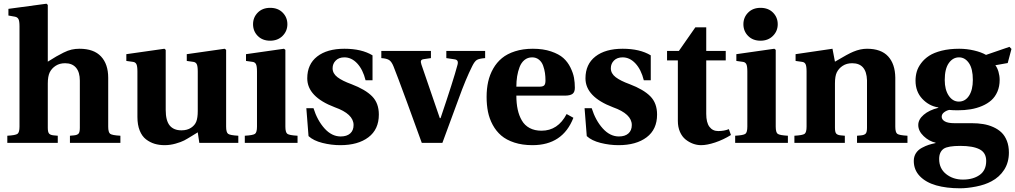

<svg xmlns="http://www.w3.org/2000/svg" viewBox="-20 -762 5415 1024"><path d="M19 0V-38.1Q62.5 -40.5 73.2 -48.1Q84 -55.7 84 -86.9V-621.1Q84 -649.4 78.6 -659.9Q73.2 -670.4 60.1 -672.9L24.9 -679.2V-714.8L228 -742.2L234.9 -735.8V-433.1Q265.1 -452.1 280.3 -460.9Q295.4 -469.7 318.8 -481.4Q342.3 -493.2 362.3 -497.6Q382.3 -502 403.8 -502Q480.5 -502 518.8 -460.9Q557.1 -419.9 557.1 -347.2V-86.9Q557.1 -55.7 567.9 -48.1Q578.6 -40.5 622.1 -38.1V0H353V-38.1L374 -40Q391.6 -41.5 398.7 -49.1Q405.8 -56.6 405.8 -80.1V-332Q405.8 -377 385.5 -400.9Q365.2 -424.8 327.1 -424.8Q297.9 -424.8 276.9 -411.1Q255.9 -397.5 245.1 -376Q234.9 -354.5 234.9 -316.9V-80.1Q234.9 -56.6 242.2 -49.1Q249.5 -41.5 267.1 -40L288.1 -38.1V0Z M653.8 -437V-473.1L856.9 -502L863.8 -496.1V-175.8Q863.8 -118.7 885 -92.8Q906.2 -66.9 947.8 -66.9Q978.5 -66.9 999 -80.6Q1019.5 -94.2 1026.9 -113.8Q1034.7 -133.8 1034.7 -169.9V-380.9Q1034.7 -409.7 1029.1 -420.2Q1023.4 -430.7 1010.7 -432.1L976.1 -437V-473.1L1178.7 -502L1186 -496.1V-86.9Q1186 -55.7 1196.8 -48.1Q1207.5 -40.5 1251 -38.1V0H1043L1034.7 -56.2Q1027.8 -52.2 1003.2 -36.9Q978.5 -21.5 962.2 -12.9Q945.8 -4.4 916.7 3.9Q887.7 12.2 857.9 12.2Q829.1 12.2 804.7 4.9Q780.3 -2.4 758.8 -18.8Q737.3 -35.2 725.1 -65.7Q712.9 -96.2 712.9 -138.2V-380.9Q712.9 -409.7 707.3 -420.2Q701.7 -430.7 689 -432.1Z M1285.6 0V-38.1Q1329.1 -40.5 1339.8 -48.1Q1350.6 -55.7 1350.6 -86.9V-380.9Q1350.6 -409.7 1345 -420.2Q1339.4 -430.7 1326.7 -432.1L1292 -437V-473.1L1494.6 -502L1502 -496.1V-86.9Q1502 -55.7 1512.7 -48.1Q1523.4 -40.5 1566.9 -38.1V0ZM1329.6 -632.8Q1329.6 -669.4 1354.7 -694.8Q1379.9 -720.2 1420.9 -720.2Q1462.4 -720.2 1487.5 -694.8Q1512.7 -669.4 1512.7 -632.8Q1512.7 -596.2 1487.1 -570.6Q1461.4 -544.9 1420.9 -544.9Q1379.9 -544.9 1354.7 -570.3Q1329.6 -595.7 1329.6 -632.8Z M1613.8 -185.1H1651.9Q1672.4 -119.6 1710.9 -76.9Q1749.5 -34.2 1796.9 -34.2Q1829.6 -34.2 1847.7 -50.3Q1865.7 -66.4 1865.7 -95.2Q1865.7 -154.3 1765.6 -189.9Q1618.7 -245.6 1618.7 -344.2Q1618.7 -419.4 1671.6 -460.7Q1724.6 -502 1816.9 -502Q1908.7 -502 1966.8 -466.8V-334H1929.7Q1915.5 -391.1 1885.3 -423.6Q1855 -456.1 1816.9 -456.1Q1787.6 -456.1 1770.8 -439.2Q1753.9 -422.4 1753.9 -397.9Q1753.9 -370.1 1779.8 -350.3Q1805.7 -330.6 1854.5 -313Q1928.7 -284.7 1964.6 -248.3Q2000.5 -211.9 2000.5 -150.9Q2000.5 -71.8 1944.8 -29.8Q1889.2 12.2 1794.9 12.2Q1747.1 12.2 1699.5 0.2Q1651.9 -11.7 1625.5 -36.1Z M2013.7 -452.1V-490.2H2278.3V-452.1L2241.7 -446.8Q2228.5 -445.3 2225.6 -438.7Q2222.7 -432.1 2227.5 -418L2325.7 -131.8H2329.6Q2398.9 -336.4 2419.4 -414.1Q2423.8 -428.2 2420.2 -436.3Q2416.5 -444.3 2403.3 -445.8L2360.4 -452.1V-490.2H2567.4V-452.1Q2535.6 -449.7 2523.4 -442.4Q2511.2 -435.1 2498.5 -409.2Q2463.9 -340.3 2426.3 -235.8L2339.4 0H2229.5L2151.4 -214.8Q2095.7 -366.2 2078.6 -408.2Q2068.8 -432.6 2055.9 -441.4Q2043 -450.2 2013.7 -452.1Z M2733.9 -299.8H2857.9Q2875.5 -299.8 2882.3 -306.6Q2889.2 -313.5 2889.2 -333Q2889.2 -353.5 2886.5 -372.6Q2883.8 -391.6 2876.7 -411.6Q2869.6 -431.6 2854.5 -443.8Q2839.4 -456.1 2817.9 -456.1Q2794.4 -456.1 2777.3 -442.1Q2760.3 -428.2 2751.2 -404.5Q2742.2 -380.9 2738 -354.7Q2733.9 -328.6 2733.9 -299.8ZM2575.2 -245.1Q2575.2 -288.6 2583.5 -325.9Q2591.8 -363.3 2610.4 -396Q2628.9 -428.7 2657 -451.9Q2685.1 -475.1 2727.1 -488.5Q2769 -502 2821.8 -502Q2877 -502 2918.9 -487.8Q2960.9 -473.6 2984.4 -452.6Q3007.8 -431.6 3022.2 -402.3Q3036.6 -373 3041.3 -347.4Q3045.9 -321.8 3045.9 -293.9Q3045.9 -270.5 3033.2 -261.2Q3020.5 -252 2992.2 -252H2733.9Q2733.9 -210.9 2741 -178.2Q2748 -145.5 2763.2 -119.4Q2778.3 -93.3 2804.9 -79.1Q2831.5 -64.9 2868.2 -64.9Q2955.6 -64.9 3002 -153.8L3038.1 -133.8Q2981.4 12.2 2819.8 12.2Q2765.6 12.2 2723.1 -1.7Q2680.7 -15.6 2653.3 -39.1Q2626 -62.5 2607.9 -95.9Q2589.8 -129.4 2582.5 -166Q2575.2 -202.6 2575.2 -245.1Z M3097.7 -185.1H3135.7Q3156.2 -119.6 3194.8 -76.9Q3233.4 -34.2 3280.8 -34.2Q3313.5 -34.2 3331.5 -50.3Q3349.6 -66.4 3349.6 -95.2Q3349.6 -154.3 3249.5 -189.9Q3102.5 -245.6 3102.5 -344.2Q3102.5 -419.4 3155.5 -460.7Q3208.5 -502 3300.8 -502Q3392.6 -502 3450.7 -466.8V-334H3413.6Q3399.4 -391.1 3369.1 -423.6Q3338.9 -456.1 3300.8 -456.1Q3271.5 -456.1 3254.6 -439.2Q3237.8 -422.4 3237.8 -397.9Q3237.8 -370.1 3263.7 -350.3Q3289.6 -330.6 3338.4 -313Q3412.6 -284.7 3448.5 -248.3Q3484.4 -211.9 3484.4 -150.9Q3484.4 -71.8 3428.7 -29.8Q3373 12.2 3278.8 12.2Q3231 12.2 3183.3 0.2Q3135.7 -11.7 3109.4 -36.1Z M3537.6 -439.9V-490.2H3600.6L3688.5 -616.2H3746.6V-490.2H3850.6V-439.9H3746.6V-154.8Q3746.6 -108.4 3763.7 -85.7Q3780.8 -63 3810.5 -63Q3842.3 -63 3867.2 -73.2L3878.4 -42Q3837.4 -16.6 3794.2 -2.2Q3751 12.2 3719.2 12.2Q3697.3 12.2 3676 4.4Q3654.8 -3.4 3636.2 -18.3Q3617.7 -33.2 3606.4 -58.8Q3595.2 -84.5 3595.2 -117.2V-439.9Z M3900.9 0V-38.1Q3944.3 -40.5 3955.1 -48.1Q3965.8 -55.7 3965.8 -86.9V-380.9Q3965.8 -409.7 3960.2 -420.2Q3954.6 -430.7 3941.9 -432.1L3907.2 -437V-473.1L4109.9 -502L4117.2 -496.1V-86.9Q4117.2 -55.7 4127.9 -48.1Q4138.7 -40.5 4182.1 -38.1V0ZM3944.8 -632.8Q3944.8 -669.4 3970 -694.8Q3995.1 -720.2 4036.1 -720.2Q4077.6 -720.2 4102.8 -694.8Q4127.9 -669.4 4127.9 -632.8Q4127.9 -596.2 4102.3 -570.6Q4076.7 -544.9 4036.1 -544.9Q3995.1 -544.9 3970 -570.3Q3944.8 -595.7 3944.8 -632.8Z M4216.8 0V-38.1Q4260.3 -40.5 4271 -48.1Q4281.7 -55.7 4281.7 -86.9V-380.9Q4281.7 -409.7 4276.1 -420.2Q4270.5 -430.7 4257.8 -432.1L4223.1 -437V-473.1L4419.9 -502L4433.1 -433.1Q4504.4 -475.6 4531.2 -486.3Q4568.8 -502 4604 -502Q4679.2 -502 4716.6 -461.4Q4753.9 -420.9 4754.9 -348.1V-86.9Q4754.9 -55.7 4765.6 -48.1Q4776.4 -40.5 4819.8 -38.1V0H4550.8V-38.1L4571.8 -40Q4589.4 -41.5 4596.7 -49.1Q4604 -56.6 4604 -80.1V-334Q4601.1 -424.8 4524.9 -424.8Q4495.6 -424.8 4474.6 -411.1Q4453.6 -397.5 4442.9 -376Q4433.1 -356 4433.1 -316.9V-80.1Q4433.1 -56.6 4440.2 -49.1Q4447.3 -41.5 4464.8 -40L4485.8 -38.1V0Z M5018.6 -335Q5018.6 -283.7 5039.8 -252Q5061 -220.2 5093.8 -220.2Q5127.9 -220.2 5148.2 -251.5Q5168.5 -282.7 5168.5 -335.9Q5168.5 -395.5 5147.5 -425.8Q5126.5 -456.1 5094.7 -456.1Q5062 -456.1 5040.3 -425.5Q5018.6 -395 5018.6 -335ZM4988.8 85.9Q4988.8 136.7 5025.9 166.3Q5063 195.8 5115.7 195.8Q5169.9 195.8 5204.8 171.1Q5239.7 146.5 5239.7 96.2Q5239.7 52.7 5204.6 34.4Q5169.4 16.1 5101.6 16.1Q5037.1 16.1 5013.7 30.8Q4988.8 47.9 4988.8 85.9ZM4853.5 96.2Q4853.5 72.8 4865 54.9Q4876.5 37.1 4896.7 26.4Q4917 15.6 4933.1 10.5Q4949.2 5.4 4969.7 1V-1Q4934.6 -8.8 4906 -36.1Q4877.4 -63.5 4877.4 -95.2Q4877.4 -125 4906.5 -149.9Q4935.5 -174.8 4984.4 -187V-189Q4934.6 -196.8 4898.7 -235.1Q4862.8 -273.4 4862.8 -332Q4862.8 -356.9 4869.4 -379.9Q4876 -402.8 4893.1 -425.5Q4910.2 -448.2 4935.8 -464.8Q4961.4 -481.4 5002.4 -491.7Q5043.5 -502 5095.7 -502Q5135.7 -502 5174.6 -492.9Q5213.4 -483.9 5238.8 -469.2L5363.8 -512.2L5374.5 -501L5354.5 -425.8L5288.6 -414.1Q5298.8 -400.9 5305.2 -379.4Q5311.5 -357.9 5311.5 -335.9Q5311.5 -301.3 5299.6 -273.4Q5287.6 -245.6 5267.1 -227.3Q5246.6 -209 5217.8 -196.8Q5189 -184.6 5157 -179.2Q5125 -173.8 5088.4 -173.8Q5061.5 -173.8 5042.5 -175.8Q5028.3 -172.9 5015.4 -163.3Q5002.4 -153.8 5002.4 -139.2Q5002.4 -124.5 5019 -114.7Q5035.6 -105 5069.8 -105H5162.6Q5195.3 -105 5223.6 -100.3Q5252 -95.7 5277.6 -84.2Q5303.2 -72.8 5321.3 -55.4Q5339.4 -38.1 5350.1 -10.7Q5360.8 16.6 5360.8 51.8Q5360.8 104 5335.7 143.3Q5310.5 182.6 5267.6 205.1Q5233.4 223.6 5186 232.9Q5138.7 242.2 5100.6 242.2Q5027.8 242.2 4972.9 226.6Q4918 210.9 4885.7 177.5Q4853.5 144 4853.5 96.2Z"/></svg>

Font: Linguistics Pro
Style: Bold
Weight: 700
Designer: Stefan Peev, Context Ltd
Foundry: Stefan Peev, Context Ltd
Version: Version 001.000